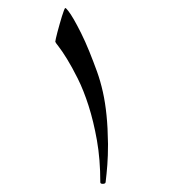

<svg xmlns="http://www.w3.org/2000/svg" viewBox="-20 -387 431 473"><path d="M246.1 -32.2Q246.1 -2.9 244.4 19.3Q242.7 41.5 240.2 62Q239.7 64.5 237.5 65.2Q235.4 65.9 232.9 65.9Q227.1 65.9 227.1 62Q227.1 5.9 218.8 -41.3Q210.4 -88.4 198.2 -126.5Q186 -164.6 171.6 -193.4Q157.2 -222.2 145 -241.9Q132.8 -261.7 124.5 -272.2Q116.2 -282.7 116.2 -284.2Q116.2 -285.6 117.7 -292.5Q119.1 -299.3 121.6 -308.3Q124 -317.4 127 -327.9Q129.9 -338.4 132.6 -346.9Q135.3 -355.5 137.5 -361.3Q139.6 -367.2 141.1 -367.2Q142.6 -367.2 148.2 -360.1Q153.8 -353 161.9 -339.1Q169.9 -325.2 179.9 -305.2Q189.9 -285.2 200.2 -259.8Q210.4 -234.4 219 -210.7Q227.5 -187 233.4 -160.6Q239.3 -134.3 242.4 -103.3Q245.6 -72.3 246.1 -32.2Z"/></svg>

Font: Scheherazade
Style: Regular
Weight: 400
Designer: SIL International
Foundry: SIL International
Version: Version 2.100 (build 932/914)